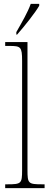

<svg xmlns="http://www.w3.org/2000/svg" viewBox="-20 -979 259 999"><path d="M65 -812V-799H69C108 -843 164 -914 184 -949V-959H140C124 -914 95 -865 65 -812ZM7 0H212V-20H200C127 -20 123 -24 123 -94V-760H7V-740H28C88 -740 95 -736 95 -662V-94C95 -24 91 -20 18 -20H7Z"/></svg>

Font: Noto Serif Georgian Condensed Thin
Style: Regular
Weight: 100
Width: 3
Designer: Monotype Design Team, Akaki Razmadze
Foundry: Google LLC
Version: Version 2.003